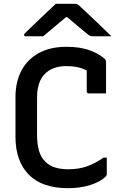

<svg xmlns="http://www.w3.org/2000/svg" viewBox="-20 -965 640 1005"><path d="M336 20Q200 20 130.5 -51Q61 -122 61 -249V-457Q61 -537 92.5 -596Q124 -655 183.5 -687.5Q243 -720 328 -720Q403 -720 454 -700Q505 -680 530 -655Q535 -650 535 -640V-476H445Q434 -476 434 -487V-596Q411 -608 385 -613.5Q359 -619 327 -619Q255 -619 214.5 -578Q174 -537 174 -453V-258Q174 -212 184 -176.5Q194 -141 218 -118Q239 -97 269 -88Q299 -79 336 -79Q392 -79 434.5 -94Q477 -109 522 -140H539V-54Q539 -46 533 -41Q508 -15 455.5 2.5Q403 20 336 20ZM272 -945H373Q381 -945 386.5 -942Q392 -939 406 -925Q417 -915 444 -889.5Q471 -864 503.5 -833Q536 -802 563 -775H469Q458 -775 453 -777Q448 -779 440 -785Q426 -796 399 -818.5Q372 -841 332 -875H325Q287 -843 258 -818.5Q229 -794 206 -775H117Q106 -775 106 -782Q106 -786 109.5 -790Q113 -794 128 -808Q145 -825 172.5 -851Q200 -877 227.5 -903Q255 -929 272 -945Z"/></svg>

Font: Recursive Sn Lnr St Med
Style: Regular
Weight: 500
Version: Version 1.085;hotconv 1.1.0;makeotfexe 2.6.0; ttfautohint (v